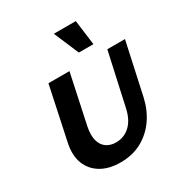

<svg xmlns="http://www.w3.org/2000/svg" viewBox="-210 -1068 1167 1234"><g transform="rotate(-30 373.5 -450.5)"><path d="M327 15Q243 15 184.5 -19.5Q126 -54 101.5 -117Q77 -180 96 -267L179 -658H335L257 -292Q245 -232 256 -191.5Q267 -151 296.5 -131Q326 -111 366 -111Q426 -111 469.5 -151Q513 -191 530 -268L616 -658H747L663 -272Q644 -188 598.5 -123.5Q553 -59 485 -22Q417 15 327 15ZM447 -731 368 -916H531L555 -731Z"/></g></svg>

Font: Ysabeau Infant ExtraBold
Style: Italic
Weight: 800
Italic angle: -12°
Designer: Christian Thalmann (Catharsis Fonts)
Version: Version 2.001;gftools[0.9.30]; featfreeze: ss01,ss02,lnum